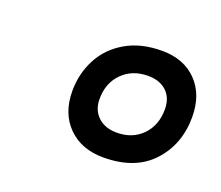

<svg xmlns="http://www.w3.org/2000/svg" viewBox="-63 -856 530 461"><g transform="rotate(20 202.0 -625.5)"><path d="M112 -606Q112 -650 131.5 -687.5Q151 -725 189.5 -747.5Q228 -770 282 -770Q338 -770 371 -736Q404 -702 404 -645Q404 -575 360.5 -528Q317 -481 236 -481Q180 -481 146 -515Q112 -549 112 -606ZM336 -640Q336 -669 318.5 -685.5Q301 -702 271 -702Q231 -702 205.5 -676.5Q180 -651 180 -610Q180 -582 198 -565Q216 -548 246 -548Q286 -548 311 -573.5Q336 -599 336 -640Z"/></g></svg>

Font: Exo
Style: Bold Italic
Weight: 700
Italic angle: -9°
Designer: Natanael Gama
Foundry: Natanael Gama
Version: Version 1.500; ttfautohint (v1.6)